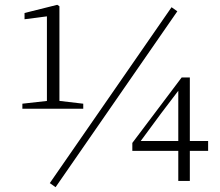

<svg xmlns="http://www.w3.org/2000/svg" viewBox="-20 -752 914 798"><path d="M73 -300V-321L180 -333H224L326 -321V-300ZM175 -300V-684L82 -672V-698L218 -732L227 -726V-300ZM721 0V-140V-153V-384H715L744 -405L649 -280L556 -154L560 -177V-166H845V-125H530V-158L735 -430H769V0ZM211 26 187 9 693 -722 717 -705Z"/></svg>

Font: Noto Serif SC ExtraLight
Style: Regular
Weight: 200
Designer: Ryoko NISHIZUKA 西塚涼子 (kana & ideographs); Frank Grießhammer (Latin, Greek & Cyrillic); Wenlong ZHANG 张文龙 (bopomofo); San
Foundry: Adobe
Version: Version 2.002-H1;hotconv 1.1.0;makeotfexe 2.6.0